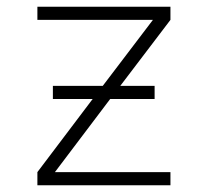

<svg xmlns="http://www.w3.org/2000/svg" viewBox="-20 -550 616 570"><path d="M91 0H486V-39H143L307 -256H439V-295H337L486 -491V-530H91V-491H434L285 -295H137V-256H255L91 -39Z"/></svg>

Font: Iosevka Sparkle Extralight
Style: Regular
Weight: 200
Designer: Belleve Invis
Foundry: Belleve Invis
Version: Version 4.5.0; ttfautohint (v1.8.3)